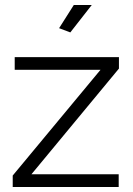

<svg xmlns="http://www.w3.org/2000/svg" viewBox="-20 -750 532 770"><path d="M348 -730 262 -620 217 -637 276 -730ZM31 0V-46L383 -470H39V-521H457V-475L106 -51H456V0Z"/></svg>

Font: Raleway
Style: Regular
Weight: 400
Designer: Matt McInerney, Pablo Impallari, Rodrigo Fuenzalida
Foundry: Matt McInerney, Pablo Impallari, Rodrigo Fuenzalida
Version: Version 1.000;PS 001.001;hotconv 1.0.56; ttfautohint (v1.5)